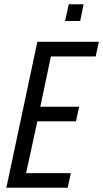

<svg xmlns="http://www.w3.org/2000/svg" viewBox="-20 -885 486 905"><path d="M10 0 156 -688H446L431 -619H220L170 -382H353L338 -313H156L103 -69H314L299 0ZM287 -786 304 -865H374L358 -786Z"/></svg>

Font: Saira Condensed
Style: Italic
Weight: 400
Width: 3
Italic angle: -12°
Designer: Hector Gatti with collaboration of the Omnibus-Type team
Foundry: Omnibus-Type
Version: Version 1.100